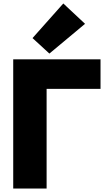

<svg xmlns="http://www.w3.org/2000/svg" viewBox="-20 -1059 615 1104"><path d="M344 -1039 469 -922 264 -751 167 -840ZM248 -548V25H56V-718H558V-548Z"/></svg>

Font: Repo Black
Style: Regular
Weight: 900
Designer: Stefan Peev
Foundry: Context Ltd
Version: Version 1.502